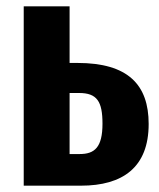

<svg xmlns="http://www.w3.org/2000/svg" viewBox="-20 -587 504 607"><path d="M225 -388H200V-567H55V0H236C368 0 450 -58 450 -195C450 -319 385 -388 225 -388ZM232 -100H200V-293H230C287 -293 304 -266 304 -196C304 -121 279 -100 232 -100Z"/></svg>

Font: Glow Sans TC Compressed
Style: Bold
Weight: 700
Width: 2
Designer: Ryoko NISHIZUKA (kana, bopomofo & ideographs); Paul D. Hunt (Latin, Greek & Cyrillic); Sandoll Communications, Soo-young
Version: Version 0.93